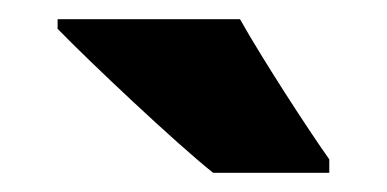

<svg xmlns="http://www.w3.org/2000/svg" viewBox="-20 -786 403 200"><path d="M230 -766H40V-756C73 -722 163 -637 202 -606H323V-620C301 -651 253 -725 230 -766Z"/></svg>

Font: Noto Sans Arabic UI Cn Bk
Style: Regular
Weight: 900
Width: 3
Designer: Monotype Design Team, Nadine Chahine and Nizar Qandah
Foundry: Monotype Imaging Inc.
Version: Version 2.010